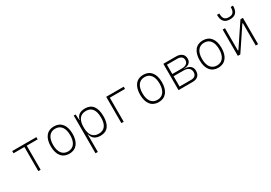

<svg xmlns="http://www.w3.org/2000/svg" viewBox="35 -1915 4618 3271"><g transform="rotate(-30 2344.0 -279.5)"><path d="M270 0H315.9V-473.6H530.3V-517.6H55.7V-473.6H270Z M878.9 9.8C1014.6 9.8 1093.8 -87.9 1093.8 -258.8C1093.8 -429.7 1014.6 -527.3 878.9 -527.3C743.2 -527.3 664.1 -429.7 664.1 -258.8C664.1 -87.9 743.2 9.8 878.9 9.8ZM878.9 -35.2C772 -35.2 710.9 -116.2 710.9 -258.8C710.9 -401.4 772 -482.4 878.9 -482.4C985.8 -482.4 1046.9 -401.4 1046.9 -258.8C1046.9 -116.2 985.8 -35.2 878.9 -35.2Z M1265.6 224.6H1311.5V-122.1H1315.9C1332.5 -40.5 1387.7 9.8 1492.7 9.8C1628.4 9.8 1699.2 -80.6 1699.2 -253.9C1699.2 -433.6 1627.4 -527.3 1489.7 -527.3C1391.6 -527.3 1331.5 -484.4 1315.4 -401.4H1311L1301.8 -517.6H1265.6ZM1311.5 -255.9V-261.2C1311.5 -406.7 1370.6 -482.4 1483.9 -482.4C1594.7 -482.4 1652.3 -404.3 1652.3 -253.9C1652.3 -110.4 1594.2 -35.2 1482.9 -35.2C1370.1 -35.2 1311.5 -110.8 1311.5 -255.9Z M1904.3 0H1950.2V-473.6H2249V-517.6H1904.3Z M2636.7 9.8C2772.5 9.8 2851.6 -87.9 2851.6 -258.8C2851.6 -429.7 2772.5 -527.3 2636.7 -527.3C2501 -527.3 2421.9 -429.7 2421.9 -258.8C2421.9 -87.9 2501 9.8 2636.7 9.8ZM2636.7 -35.2C2529.8 -35.2 2468.8 -116.2 2468.8 -258.8C2468.8 -401.4 2529.8 -482.4 2636.7 -482.4C2743.7 -482.4 2804.7 -401.4 2804.7 -258.8C2804.7 -116.2 2743.7 -35.2 2636.7 -35.2Z M3028.3 0H3307.6C3399.4 0 3452.1 -49.8 3452.1 -136.7C3452.1 -219.2 3395.5 -266.6 3296.9 -266.6H3288.1V-270.5C3379.9 -270.5 3432.6 -312 3432.6 -385.7C3432.6 -469.7 3376 -517.6 3277.3 -517.6H3028.3ZM3074.2 -43.9V-246.6H3272.5C3356.9 -246.6 3405.3 -206.5 3405.3 -136.7C3405.3 -77.6 3368.2 -43.9 3303.7 -43.9ZM3074.2 -290.5V-473.6H3277.3C3346.2 -473.6 3385.7 -441.4 3385.7 -385.7C3385.7 -325.2 3339.8 -290.5 3259.8 -290.5Z M3808.6 9.8C3944.3 9.8 4023.4 -87.9 4023.4 -258.8C4023.4 -429.7 3944.3 -527.3 3808.6 -527.3C3672.9 -527.3 3593.8 -429.7 3593.8 -258.8C3593.8 -87.9 3672.9 9.8 3808.6 9.8ZM3808.6 -35.2C3701.7 -35.2 3640.6 -116.2 3640.6 -258.8C3640.6 -401.4 3701.7 -482.4 3808.6 -482.4C3915.5 -482.4 3976.6 -401.4 3976.6 -258.8C3976.6 -116.2 3915.5 -35.2 3808.6 -35.2Z M4195.3 0H4243.7L4538.1 -439.5H4547.9V0H4593.8V-517.6H4545.4L4251 -78.1H4241.2V-517.6H4195.3ZM4394.5 -604.5C4502.4 -604.5 4552.2 -662.1 4552.2 -782.7H4506.3C4506.3 -689.5 4477.5 -646.5 4394.5 -646.5C4313 -646.5 4282.7 -687.5 4282.7 -782.7H4236.8C4236.8 -663.1 4286.1 -604.5 4394.5 -604.5Z"/></g></svg>

Font: Cascadia Code PL ExtraLight
Style: Regular
Weight: 200
Monospace: yes
Designer: Aaron Bell
Foundry: Saja Typeworks
Version: Version 2404.023